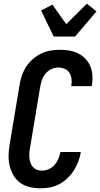

<svg xmlns="http://www.w3.org/2000/svg" viewBox="-20 -1013 543 1041"><path d="M200 8Q170 8 142 1.5Q114 -5 91.5 -20.5Q69 -36 54.5 -60Q40 -84 33 -111.5Q26 -139 26.5 -168.5Q27 -198 32 -228L86 -552Q90 -578 98.5 -603Q107 -628 121.5 -650.5Q136 -673 157 -691.5Q178 -710 202 -722Q226 -734 252.5 -738.5Q279 -743 304 -743Q330 -743 355 -739Q380 -735 402.5 -724Q425 -713 442 -695.5Q459 -678 469 -655.5Q479 -633 481 -607.5Q483 -582 479 -555L477 -546H366L367 -551Q370 -569 367.5 -587Q365 -605 356 -619Q347 -633 330.5 -640Q314 -647 296 -647Q276 -647 257 -637.5Q238 -628 225 -611.5Q212 -595 206 -575.5Q200 -556 197 -537L143 -212Q140 -198 139 -183.5Q138 -169 139.5 -155.5Q141 -142 145.5 -129.5Q150 -117 159 -107Q168 -97 180.5 -92.5Q193 -88 208 -88Q226 -88 244.5 -96Q263 -104 276 -119Q289 -134 296.5 -152Q304 -170 307 -188V-189H418V-188Q414 -162 404.5 -137Q395 -112 380.5 -89Q366 -66 345.5 -46.5Q325 -27 301 -14.5Q277 -2 251 3Q225 8 200 8ZM271 -815 203 -956 264 -988 339 -882 451 -993 503 -951 387 -815Z"/></svg>

Font: Iosevka Oblique
Style: Bold
Weight: 700
Italic angle: -9°
Monospace: yes
Designer: Belleve Invis
Foundry: Belleve Invis
Version: Version 32.5.0; ttfautohint (v1.8.4)